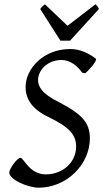

<svg xmlns="http://www.w3.org/2000/svg" viewBox="-20 -858 480 893"><path d="M440 -816C435 -828 432 -831 424 -838L294 -738L189 -838C180 -830 176 -828 167 -816L261 -669H306ZM426 -585C394 -609 354 -630 307 -630C182 -630 99 -539 99 -453C99 -406 121 -353 207 -313C306 -265 334 -229 334 -176C334 -103 272 -47 193 -47C116 -47 91 -124 75 -124C59 -124 23 -71 23 -56C23 -22 111 15 160 15C289 15 398 -92 398 -215C398 -288 360 -327 258 -381C171 -423 157 -458 157 -486C157 -529 198 -579 267 -579C306 -579 341 -551 362 -520L376 -517C383 -522 397 -537 410 -552C423 -569 427 -579 427 -582C427 -583 427 -584 426 -585Z"/></svg>

Font: Oxford Ugaritic Clay
Style: Regular
Weight: 400
Designer: Jacob Thomas
Foundry: Bengal Creative Media Limited
Version: Version 1.000